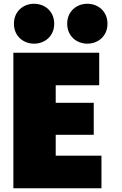

<svg xmlns="http://www.w3.org/2000/svg" viewBox="-20 -985 646 1020"><path d="M51 -705V15H519V-158H276V-269H478V-439H276V-532H507V-705ZM444 -753C501 -753 551 -793 551 -859C551 -925 501 -965 444 -965C387 -965 337 -925 337 -859C337 -793 387 -753 444 -753ZM161 -753C218 -753 268 -793 268 -859C268 -925 218 -965 161 -965C104 -965 54 -925 54 -859C54 -793 104 -753 161 -753Z"/></svg>

Font: Repo ExtraBlack
Style: Regular
Weight: 400
Designer: Stefan Peev
Foundry: Context Ltd
Version: Version 001.502